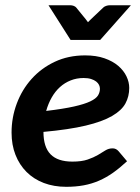

<svg xmlns="http://www.w3.org/2000/svg" viewBox="-20 -702 531 729"><path d="M470.7 -368.2Q470.7 -335.9 456.3 -309.3Q441.9 -282.7 405.3 -261.5Q368.7 -240.2 305.4 -225.1Q242.2 -210 145 -201.2Q145 -143.6 172.1 -116Q199.2 -88.4 254.9 -88.4Q290 -88.4 312.7 -96.2Q335.4 -104 351.6 -113.5Q367.7 -123 380.1 -130.9Q392.6 -138.7 407.7 -138.7Q420.9 -138.7 430.2 -127.9L462.4 -89.8Q435.1 -64.5 409.2 -46.1Q383.3 -27.8 355.7 -15.9Q328.1 -3.9 297.6 1.7Q267.1 7.3 231.4 7.3Q184.6 7.3 146.2 -7.3Q107.9 -22 80.8 -49.1Q53.7 -76.2 38.8 -114Q23.9 -151.9 23.9 -198.7Q23.9 -255.9 43.7 -308.8Q63.5 -361.8 99.9 -402.3Q136.2 -442.9 187.7 -467.3Q239.3 -491.7 303.2 -491.7Q345.2 -491.7 376.7 -480.7Q408.2 -469.7 429 -451.9Q449.7 -434.1 460.2 -412.1Q470.7 -390.1 470.7 -368.2ZM164.1 -682.1H246.6Q253.4 -682.1 259.8 -679.7Q266.1 -677.2 269 -673.8L305.2 -629.4Q307.1 -627 309.3 -624Q311.5 -621.1 314 -617.7L325.7 -629.4L372.6 -673.8Q376 -677.2 383.1 -679.7Q390.1 -682.1 397.5 -682.1H477.1L360.4 -550.3H248ZM297.4 -405.8Q271 -405.8 248.3 -396.7Q225.6 -387.7 207.5 -371.3Q189.5 -355 176.3 -331.8Q163.1 -308.6 155.3 -280.8Q220.7 -288.6 260.7 -297.6Q300.8 -306.6 322.8 -317.1Q344.7 -327.6 352.1 -339.6Q359.4 -351.6 359.4 -365.2Q359.4 -372.6 356 -379.6Q352.5 -386.7 345 -392.6Q337.4 -398.4 325.7 -402.1Q314 -405.8 297.4 -405.8Z"/></svg>

Font: Carlito
Style: Bold Italic
Weight: 700
Italic angle: -7°
Designer: Lukasz Dziedzic
Foundry: tyPoland Lukasz Dziedzic
Version: Version 1.104